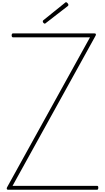

<svg xmlns="http://www.w3.org/2000/svg" viewBox="-20 -1693 938 1713"><path d="M53 0Q47 0 43.5 -3Q40 -6 40 -10.5Q40 -15 42 -20L783 -1360H95Q91 -1360 87.5 -1364Q84 -1368 84 -1377Q84 -1387 87.5 -1391Q91 -1395 95 -1395H822Q833 -1395 835 -1389Q837 -1383 833 -1375L92 -35H846Q851 -35 854 -31.5Q857 -28 857 -19Q857 -9 854 -4.5Q851 0 846 0ZM380 -1482Q374 -1482 368 -1488.5Q362 -1495 362 -1501Q362 -1503 362 -1505.5Q362 -1508 365 -1511L556 -1665Q560 -1668 562.5 -1670.5Q565 -1673 569 -1673Q574 -1673 578.5 -1669Q583 -1665 586.5 -1660Q590 -1655 590 -1650Q590 -1647 589.5 -1645Q589 -1643 586 -1640L391 -1489Q387 -1486 385 -1484Q383 -1482 380 -1482Z"/></svg>

Font: Playwrite BE WAL Thin
Style: Regular
Weight: 250
Version: Version 1.002